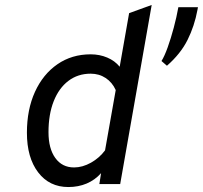

<svg xmlns="http://www.w3.org/2000/svg" viewBox="-20 -742 818 774"><path d="M255.5 12Q179 12 133.8 -47.2Q88.5 -106.5 88.5 -207Q88.5 -300.5 121 -371.8Q153.5 -443 211.5 -483Q269.5 -523 345.5 -523Q381.5 -523 412.2 -510Q443 -497 462.5 -473L500.5 -689L591.5 -722L464.5 0H380.5L387.5 -44Q363 -16.5 329.5 -2.2Q296 12 255.5 12ZM278.5 -67Q312.5 -67 346.8 -86.2Q381 -105.5 403.5 -136L446.5 -379Q432.5 -410 406 -427.5Q379.5 -445 345.5 -445Q294 -445 255.8 -416Q217.5 -387 196.5 -334Q175.5 -281 175.5 -209Q175.5 -143 203 -105Q230.5 -67 278.5 -67ZM653 -477 631 -496Q643 -515 656 -551.2Q669 -587.5 680.5 -630.5Q692 -673.5 699 -713H778L776 -702Q764 -637 736 -581Q708 -525 653 -477Z"/></svg>

Font: Overpass
Style: Italic
Weight: 400
Italic angle: -10°
Designer: Delve Withrington, Dave Bailey, Thomas Jockin
Foundry: Delve Fonts LLC
Version: Version 4.000